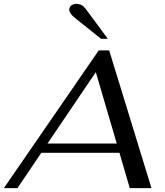

<svg xmlns="http://www.w3.org/2000/svg" viewBox="-54 -970 853 990"><path d="M562 -182H159L36 0H-34L455 -710H509L727 0H615ZM548 -230 440 -598 191 -230ZM333 -877Q303 -901 303 -920Q303 -933 313.5 -941.5Q324 -950 340 -950Q369 -950 388 -924L502 -770H467Z"/></svg>

Font: Fahkwang
Style: Italic
Weight: 400
Italic angle: -10°
Version: Version 1.000; ttfautohint (v1.6)